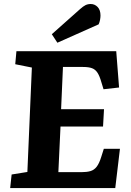

<svg xmlns="http://www.w3.org/2000/svg" viewBox="-20 -962 668 982"><path d="M143 -616.5 58 -633.5 64 -700H574.5L589 -514.5L509.5 -505.5L498.5 -541.5Q489.5 -573.5 478.5 -590.2Q467.5 -607 450.5 -613.2Q433.5 -619.5 404.5 -619.5H302L292.5 -403.5H512L507 -315H289.5L278.5 -81.5H396.5Q424 -81.5 442.8 -87Q461.5 -92.5 474.5 -109.3Q487.5 -126 498 -160L511 -201H593.5L569.5 0H32L39.5 -69.5L120 -82.5ZM389.5 -915.5Q405 -929.5 417 -935.5Q429 -941.5 444 -941.5Q464.5 -941.5 479.3 -926.3Q494 -911 494 -882.5Q494 -873.5 491.8 -861Q489.5 -848.5 484.5 -837.5L273.5 -743.5L245 -787Z"/></svg>

Font: Literata
Style: Italic
Weight: 400
Italic angle: -2°
Designer: Latin by Veronika Burian and Jose Scaglione. Greek by Irene Vlachou. Cyrillic by Vera Evstafieva
Foundry: TypeTogether
Version: Version 3.103;gftools[0.9.29]